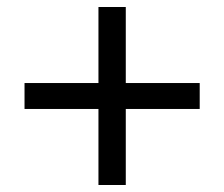

<svg xmlns="http://www.w3.org/2000/svg" viewBox="-20 -598 640 548"><path d="M261 -287H50V-361H261V-578H339V-361H550V-287H339V-70H261Z"/></svg>

Font: Krub SemiBold
Style: Regular
Weight: 600
Version: Version 1.000; ttfautohint (v1.6)